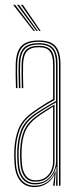

<svg xmlns="http://www.w3.org/2000/svg" viewBox="-20 -774 328 800"><path d="M225.8 0V-505Q225.8 -556 206.2 -577.9Q186.8 -599.8 142 -599.8Q94.8 -599.8 74.1 -578Q53.5 -556.2 51.8 -507.5Q51 -485 51.5 -458.8Q52 -432.5 52.8 -406.8H46.5Q45.8 -432.8 45.2 -459.4Q44.8 -486 45.5 -507.8Q47.2 -560 69.6 -582.8Q92 -605.5 142 -605.5Q174.2 -605.5 193.9 -595.2Q213.5 -585 222.8 -563Q232 -541 232 -505V0ZM126.8 -11.2Q157 -11.2 176.1 -26Q195.2 -40.8 204.4 -61.8Q213.5 -82.8 213.5 -101.2V-347Q195 -337.2 170.9 -322.6Q146.8 -308 127 -293.8Q89 -266.5 74.4 -231.8Q59.8 -197 57.8 -146.5Q57.2 -132.2 57.5 -123.4Q57.8 -114.5 58.8 -95Q61 -54.2 78.9 -32.8Q96.8 -11.2 126.8 -11.2ZM127.2 -17Q99.5 -17 83.2 -37.2Q67 -57.5 64.8 -95.2Q63.8 -112.5 63.5 -123.1Q63.2 -133.8 63.8 -146.2Q65.8 -198.5 80.6 -231.2Q95.5 -264 130.5 -289.5Q146.8 -301.5 167.6 -314.8Q188.5 -328 207.2 -338.2V-101Q207.2 -82.8 199.4 -63.2Q191.5 -43.8 174 -30.4Q156.5 -17 127.2 -17ZM127.8 -22.8Q154 -22.8 170.2 -34.9Q186.5 -47 193.9 -65.1Q201.2 -83.2 201.2 -100.8V-329.5Q186.2 -320.5 168.4 -309Q150.5 -297.5 133 -284.5Q99.2 -259 85.5 -227.4Q71.8 -195.8 70 -146.2Q69.5 -133 69.8 -124.1Q70 -115.2 71 -95.5Q73 -61.5 87.6 -42.1Q102.2 -22.8 127.8 -22.8ZM124.2 5.5Q85.5 5.5 64.2 -20.9Q43 -47.2 40.5 -93.8Q39.5 -111.5 39.2 -123.8Q39 -136 39.5 -147.8Q41.5 -196.5 56.8 -236Q72 -275.5 118 -308.2Q131.2 -317.5 145 -326.6Q158.8 -335.8 172.9 -344.5Q187 -353.2 201.2 -361V-505Q201.2 -542 188.1 -559.6Q175 -577.2 142 -577.2Q107.2 -577.2 92.4 -560.5Q77.5 -543.8 76.2 -506.8Q75.5 -485.5 75.9 -461.4Q76.2 -437.2 77 -406.8H71Q70.2 -435.8 69.9 -461.1Q69.5 -486.5 70 -506.8Q71.2 -546.5 87.4 -564.8Q103.5 -583 142 -583Q178.2 -583 192.9 -564.1Q207.5 -545.2 207.5 -505V-357.2Q184.5 -345 162.2 -331Q140 -317 120.5 -303Q77.2 -272 62.4 -234Q47.5 -196 45.5 -147.5Q45 -133 45.2 -123.8Q45.5 -114.5 46.5 -94.2Q49 -48.8 69.4 -24.5Q89.8 -0.2 125 -0.2Q155.2 -0.2 177.9 -16.4Q200.5 -32.5 210.5 -60.2H212L208.2 -7.2V0H201.8V-4.8L207.2 -44.8H205.8Q195 -21.5 172.8 -8Q150.5 5.5 124.2 5.5ZM213.8 0V-15L215.5 -78.8H214Q208 -50 184.6 -27.9Q161.2 -5.8 125.8 -5.8Q92.8 -5.8 73.9 -28.8Q55 -51.8 52.8 -94.5Q51.8 -112.2 51.5 -123.2Q51.2 -134.2 51.8 -147.2Q53.5 -194.5 67.5 -231.4Q81.5 -268.2 124 -298.8Q138.2 -308.8 154.2 -318.6Q170.2 -328.5 185.8 -337.5Q201.2 -346.5 213.5 -353V-505Q213.5 -550 197 -569.2Q180.5 -588.5 142 -588.5Q101.8 -588.5 83.5 -569.6Q65.2 -550.8 64 -507Q63.2 -484.5 63.8 -458.4Q64.2 -432.2 65 -406.8H58.8Q58 -432.8 57.5 -459.4Q57 -486 57.8 -507.2Q59.2 -553.5 78.6 -573.9Q98 -594.2 142 -594.2Q183.5 -594.2 201.6 -573.5Q219.8 -552.8 219.8 -505V0ZM119.8 -645 34.8 -754H43L125.8 -645ZM131.5 -645 51 -754H59.2L137.5 -645ZM143.5 -645 67.2 -754H75.2L149.5 -645Z"/></svg>

Font: Big Shoulders Inline Display ExtraLight
Style: Regular
Weight: 250
Version: Version 2.002